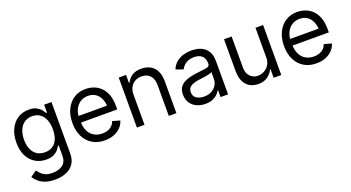

<svg xmlns="http://www.w3.org/2000/svg" viewBox="-52 -1154 3604 1971"><g transform="rotate(-20 1750.5 -168.5)"><path d="M296.9 215.8Q236.3 215.8 192.6 200.4Q148.9 185.1 120.1 159.9Q91.3 134.8 74.2 106.4L140.6 59.6Q151.9 74.7 169.4 94Q187 113.3 217.3 127.4Q247.6 141.6 296.9 141.6Q362.8 141.6 406 109.9Q449.2 78.1 449.2 9.8V-100.6H441.4Q432.6 -85.9 415.8 -64.2Q398.9 -42.5 367.4 -25.6Q335.9 -8.8 282.2 -8.8Q216.3 -8.8 164.1 -40Q111.8 -71.3 81.3 -130.9Q50.8 -190.4 50.8 -275.4Q50.8 -359.4 80.3 -421.6Q109.9 -483.9 162.6 -518.3Q215.3 -552.7 284.2 -552.7Q337.4 -552.7 368.9 -535.2Q400.4 -517.6 417.2 -495.4Q434.1 -473.1 443.4 -459H452.1V-545.9H532.2V15.6Q532.2 85.9 500.7 130.1Q469.2 174.3 415.8 195.1Q362.3 215.8 296.9 215.8ZM293.9 -84Q369.6 -84 409.9 -135.3Q450.2 -186.5 450.2 -277.3Q450.2 -336.4 432.6 -381.3Q415 -426.3 380.1 -451.9Q345.2 -477.5 293.9 -477.5Q240.7 -477.5 205.3 -450.4Q169.9 -423.3 152.3 -377.9Q134.8 -332.5 134.8 -277.3Q134.8 -220.7 152.6 -177Q170.4 -133.3 206.1 -108.6Q241.7 -84 293.9 -84Z M915 11.7Q836.4 11.7 779.1 -23.4Q721.7 -58.6 690.9 -121.8Q660.2 -185.1 660.2 -268.6Q660.2 -352.5 690.4 -416.5Q720.7 -480.5 775.6 -516.6Q830.6 -552.7 904.3 -552.7Q946.8 -552.7 988.8 -538.6Q1030.8 -524.4 1065.2 -492.7Q1099.6 -460.9 1120.1 -408.7Q1140.6 -356.4 1140.6 -280.3V-244.1H719.7V-316.4H1095.2L1056.6 -289.1Q1056.6 -343.8 1039.6 -386.2Q1022.5 -428.7 988.5 -453.1Q954.6 -477.5 904.3 -477.5Q854 -477.5 818.1 -452.9Q782.2 -428.2 763.2 -388.7Q744.1 -349.1 744.1 -303.7V-255.9Q744.1 -193.8 765.6 -150.9Q787.1 -107.9 825.7 -85.7Q864.3 -63.5 915 -63.5Q947.8 -63.5 974.6 -73Q1001.5 -82.5 1021 -101.8Q1040.5 -121.1 1050.8 -149.4L1131.8 -126Q1119.1 -85 1089.1 -54Q1059.1 -22.9 1014.6 -5.6Q970.2 11.7 915 11.7Z M1349.6 -328.1V0H1266.6V-545.9H1346.7V-460H1354.5Q1373.5 -502 1412.6 -527.3Q1451.7 -552.7 1513.7 -552.7Q1568.8 -552.7 1610.4 -530.3Q1651.9 -507.8 1675 -462.2Q1698.2 -416.5 1698.2 -346.7V0H1615.2V-340.8Q1615.2 -404.8 1581.5 -441.2Q1547.9 -477.5 1489.7 -477.5Q1449.7 -477.5 1418 -460Q1386.2 -442.4 1367.9 -409.2Q1349.6 -376 1349.6 -328.1Z M2012.7 12.7Q1960.9 12.7 1918.5 -7.1Q1876 -26.9 1851.1 -64.5Q1826.2 -102.1 1826.2 -155.3Q1826.2 -202.1 1844.7 -231.2Q1863.3 -260.3 1894.3 -277.1Q1925.3 -293.9 1962.6 -302.2Q2000 -310.5 2038.1 -315.4Q2087.9 -321.8 2119.1 -325.2Q2150.4 -328.6 2165 -336.9Q2179.7 -345.2 2179.7 -365.2V-368.2Q2179.7 -403.3 2166.7 -428Q2153.8 -452.6 2127.9 -465.6Q2102.1 -478.5 2063.5 -478.5Q2023.4 -478.5 1995.4 -466.3Q1967.3 -454.1 1949.2 -435.3Q1931.2 -416.5 1921.9 -396.5L1841.8 -424.8Q1863.3 -474.6 1899.2 -502.4Q1935.1 -530.3 1977.3 -541.5Q2019.5 -552.7 2060.5 -552.7Q2086.9 -552.7 2121.1 -546.6Q2155.3 -540.5 2187.7 -521.2Q2220.2 -502 2241.5 -463.1Q2262.7 -424.3 2262.7 -359.4V0H2180.7V-74.2H2174.8Q2166.5 -56.6 2146.5 -36.4Q2126.5 -16.1 2093.5 -1.7Q2060.5 12.7 2012.7 12.7ZM2025.4 -62.5Q2075.2 -62.5 2109.6 -82Q2144 -101.6 2161.9 -132.6Q2179.7 -163.6 2179.7 -197.3V-274.4Q2174.3 -268.1 2156.2 -262.9Q2138.2 -257.8 2114.7 -253.9Q2091.3 -250 2069.3 -247.3Q2047.4 -244.6 2034.2 -243.2Q2001.5 -238.8 1973.1 -229.2Q1944.8 -219.7 1927.5 -201.2Q1910.2 -182.6 1910.2 -150.4Q1910.2 -106.9 1942.6 -84.7Q1975.1 -62.5 2025.4 -62.5Z M2760.7 -222.7V-545.9H2843.8V0H2760.7V-92.8H2754.9Q2735.4 -51.3 2695.1 -22Q2654.8 7.3 2592.8 6.8Q2541.5 6.8 2502 -15.4Q2462.4 -37.6 2439.7 -83.5Q2417 -129.4 2417 -199.2V-545.9H2500V-204.1Q2500 -145 2533.9 -109.4Q2567.9 -73.7 2620.1 -74.2Q2651.4 -74.2 2683.8 -90.1Q2716.3 -106 2738.5 -138.9Q2760.7 -171.9 2760.7 -222.7Z M3226.6 11.7Q3147.9 11.7 3090.6 -23.4Q3033.2 -58.6 3002.4 -121.8Q2971.7 -185.1 2971.7 -268.6Q2971.7 -352.5 3002 -416.5Q3032.2 -480.5 3087.2 -516.6Q3142.1 -552.7 3215.8 -552.7Q3258.3 -552.7 3300.3 -538.6Q3342.3 -524.4 3376.7 -492.7Q3411.1 -460.9 3431.6 -408.7Q3452.1 -356.4 3452.1 -280.3V-244.1H3031.2V-316.4H3406.7L3368.2 -289.1Q3368.2 -343.8 3351.1 -386.2Q3334 -428.7 3300 -453.1Q3266.1 -477.5 3215.8 -477.5Q3165.5 -477.5 3129.6 -452.9Q3093.8 -428.2 3074.7 -388.7Q3055.7 -349.1 3055.7 -303.7V-255.9Q3055.7 -193.8 3077.1 -150.9Q3098.6 -107.9 3137.2 -85.7Q3175.8 -63.5 3226.6 -63.5Q3259.3 -63.5 3286.1 -73Q3313 -82.5 3332.5 -101.8Q3352.1 -121.1 3362.3 -149.4L3443.4 -126Q3430.7 -85 3400.6 -54Q3370.6 -22.9 3326.2 -5.6Q3281.7 11.7 3226.6 11.7Z"/></g></svg>

Font: Inter V
Style: Weight 400 Optical size 14.0
Weight: 400
Designer: Rasmus Andersson
Foundry: rsms
Version: Version 4.000;git-4fc901f